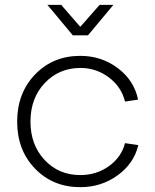

<svg xmlns="http://www.w3.org/2000/svg" viewBox="-20 -754 643 794"><path d="M551 -342 497 -334Q482 -395 430 -434Q378 -473 313 -473Q224 -473 165 -410.5Q106 -348 106 -251Q106 -155 164.5 -92.5Q223 -30 312 -30Q379 -30 430.5 -67Q482 -104 497 -162L552 -154Q534 -78 466.5 -29Q399 20 312 20Q199 20 125 -56.5Q51 -133 51 -251Q51 -369 125 -446Q199 -523 312 -523Q400 -523 467.5 -472Q535 -421 551 -342ZM392 -734H449L344 -608H281L176 -734H233L312 -643Z"/></svg>

Font: Metropolitano Light
Style: Regular
Weight: 300
Designer: Fonts by Alex Slobzheninov & Chris M. Simpson / Changes by Cristiano Sobral
Foundry: Fonts by Alex Slobzheninov & Chris M. Simpson / Changes by Cristiano Sobral
Version: Version 1.00;August 30, 2020;FontCreator 13.0.0.2681 64-bit